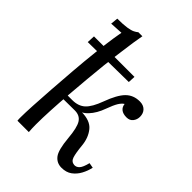

<svg xmlns="http://www.w3.org/2000/svg" viewBox="-220 -862 979 979"><g transform="rotate(45 269.5 -372.0)"><path d="M75 0Q74 -7 74 -12.5Q74 -18 74 -26Q74 -54 77 -109.5Q80 -165 85 -236Q90 -307 96 -382Q102 -457 109.5 -524.5Q117 -592 124 -639Q128 -665 129.5 -672Q131 -679 133 -692Q116 -691 98 -690Q80 -689 63 -688L67 -728Q111 -728 135.5 -732Q160 -736 172 -742Q184 -748 192 -755H221Q216 -730 211.5 -699Q207 -668 203 -638Q199 -608 196 -585Q192 -557 187 -509Q182 -461 176.5 -401Q171 -341 166 -278Q161 -215 158 -156.5Q155 -98 155 -53Q155 -38 155.5 -25.5Q156 -13 157 0ZM403 11Q369 11 348.5 -15Q328 -41 321 -120Q315 -191 298 -217.5Q281 -244 245 -244L138 -243L139 -272H272V-263Q337 -263 364.5 -229Q392 -195 397 -145Q402 -93 409.5 -70Q417 -47 439 -45Q455 -44 467 -57Q479 -70 488 -107L516 -102Q510 -74 496 -48Q482 -22 459.5 -5.5Q437 11 403 11ZM198 -254V-272Q242 -272 268 -296Q294 -320 316 -380Q342 -451 371.5 -481Q401 -511 447 -511Q473 -511 488 -496Q503 -481 503 -456Q503 -436 491 -420.5Q479 -405 456 -405Q431 -405 417 -416Q403 -427 401 -447Q387 -438 376 -419.5Q365 -401 351 -363Q334 -315 305.5 -284.5Q277 -254 243 -254ZM45 -537 47 -580H339L337 -541Z"/></g></svg>

Font: Lora
Style: Italic
Weight: 400
Italic angle: -3°
Designer: Olga Karpushina, Alexei Vanyashin (Cyrillic)
Foundry: Cyreal
Version: Version 3.008